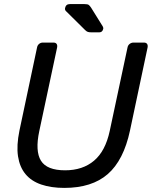

<svg xmlns="http://www.w3.org/2000/svg" viewBox="-20 -908 742 938"><path d="M294 10Q230 10 181.5 -6.5Q133 -23 104.5 -57.5Q76 -92 68 -144.5Q60 -197 75 -270L161 -676Q163 -687 171 -693.5Q179 -700 189 -700H241Q252 -700 256.5 -693.5Q261 -687 259 -676L172 -268Q151 -170 180 -123Q209 -76 298 -76Q384 -76 439.5 -123Q495 -170 516 -268L603 -676Q605 -687 613.5 -693.5Q622 -700 632 -700H683Q694 -700 698.5 -693.5Q703 -687 701 -676L615 -270Q584 -125 506.5 -57.5Q429 10 294 10ZM427 -750Q416 -750 409.5 -752Q403 -754 396 -761L302 -854Q296 -860 298 -869Q302 -888 321 -888H393Q408 -888 413.5 -884Q419 -880 426 -869L482 -779Q486 -772 484 -766Q480 -750 465 -750Z"/></svg>

Font: Rubik
Style: Italic
Weight: 400
Italic angle: -12°
Designer: Hubert and Fischer
Foundry: Hubert and Fischer
Version: Version 2.300;gftools[0.9.30]